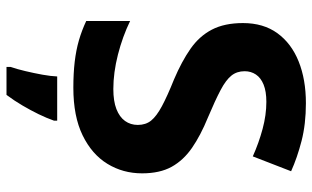

<svg xmlns="http://www.w3.org/2000/svg" viewBox="-210 -554 985 606"><g transform="rotate(90 283.0 -251.5)"><path d="M257.4 10Q211.9 10 175.4 5.7Q138.9 1.4 107.7 -7.6Q76.4 -16.7 46.7 -30.7V-169.2Q96.2 -145.2 153 -130.7Q209.9 -116.2 261.4 -116.2Q299.7 -116.2 324.7 -125.9Q349.8 -135.7 362.3 -153.1Q374.8 -170.6 374.8 -193.4Q374.8 -218.6 361 -235.6Q347.2 -252.6 315.9 -269.4Q284.6 -286.3 230.6 -308Q174.5 -331.9 134.7 -359.6Q94.9 -387.3 74.1 -427.1Q53.3 -466.9 53.3 -525.5Q53.3 -589.8 85.3 -634Q117.4 -678.2 174.4 -701.1Q231.4 -724 306.3 -724Q372 -724 425.3 -710.3Q478.6 -696.5 521 -677.3L474.1 -556.4Q431.6 -575.4 387.5 -587.3Q343.4 -599.2 301.9 -599.2Q269.1 -599.2 247.6 -590.5Q226.1 -581.8 215.7 -566.2Q205.3 -550.6 205.3 -530.6Q205.3 -506.2 219.1 -488.9Q232.9 -471.6 264.7 -454.8Q296.6 -437.9 351.5 -414.7Q407.8 -391.7 447.1 -364.6Q486.3 -337.5 507 -300.2Q527.6 -262.9 527.6 -206.9Q527.6 -146.5 497.5 -97.4Q467.5 -48.4 407.5 -19.2Q347.6 10 257.4 10ZM361.3 71.2Q353 94.7 340.8 119.8Q328.6 144.8 313.6 170.4Q298.7 195.9 280 221H191.8V207.8Q198.6 188.3 204.9 161.5Q211.3 134.7 216.2 107.8Q221 80.8 221.8 61H361.3Z"/></g></svg>

Font: Noto Sans Symbols
Style: Regular
Weight: 400
Designer: Monotype Design Team
Foundry: Monotype Imaging Inc.
Version: Version 2.002